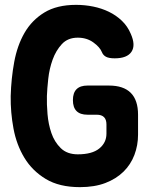

<svg xmlns="http://www.w3.org/2000/svg" viewBox="-20 -760 640 790"><path d="M418 -248Q418 -268 408 -278Q398 -288 378 -288H340Q310 -288 295 -303Q280 -318 280 -348Q280 -378 295 -393Q310 -408 340 -408H428Q488 -408 518 -378Q548 -348 548 -288V-206Q548 -162 533 -122.5Q518 -83 488 -53.5Q458 -24 413.5 -7Q369 10 309 10Q224 10 168.5 -23.5Q113 -57 80.5 -110.5Q48 -164 35.5 -231Q23 -298 24 -365Q26 -437 38.5 -505Q51 -573 81 -625Q111 -677 162.5 -708.5Q214 -740 293 -740Q329 -740 363.5 -733Q398 -726 428 -711.5Q458 -697 481.5 -674.5Q505 -652 518 -621Q539 -574 521 -547Q503 -520 452 -520Q428 -520 416 -526.5Q404 -533 399 -546Q391 -566 364 -585.5Q337 -605 300 -605Q259 -605 234.5 -578.5Q210 -552 196.5 -514.5Q183 -477 178.5 -435.5Q174 -394 173 -365Q172 -332 175.5 -290.5Q179 -249 191.5 -212.5Q204 -176 230 -150.5Q256 -125 300 -125Q359 -125 388.5 -149Q418 -173 418 -210Z"/></svg>

Font: Maple Mono NL ExtraBold
Style: Regular
Weight: 800
Monospace: yes
Designer: subframe7536
Version: Version 7.000